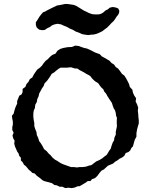

<svg xmlns="http://www.w3.org/2000/svg" viewBox="-20 -950 763 985"><path d="M366 -716 384 -714 397 -709 412 -704 426 -701 440 -695 452 -689 465 -682 478 -677 492 -672 502 -661 515 -654 527 -647 541 -639 552 -627 565 -619 574 -606 586 -598 596 -585 606 -571 618 -562 627 -548 635 -533 642 -519 646 -504 659 -490 662 -475 668 -461 678 -446 676 -429 683 -415 689 -398 687 -382 689 -367 690 -350 692 -333V-317L687 -300L683 -285L680 -267V-249L671 -232L666 -214L662 -199L654 -191L648 -178L639 -170L625 -165L618 -151L608 -143L594 -136L582 -127L570 -120L560 -111L546 -105L534 -100L524 -91L513 -81L500 -74L490 -62L479 -47L467 -36L452 -31L444 -21H430L421 -14L411 -8L399 -1L389 5L377 6L364 12L348 15L330 13L315 15L300 8H286L272 1L259 -1L247 -10L234 -14L222 -17L207 -21L197 -26L187 -35L176 -43L167 -50L158 -60L146 -63L137 -72L128 -79L119 -90L112 -98L103 -105L96 -118L87 -127V-141L79 -150L75 -163L68 -173L62 -187L57 -198L53 -213L55 -228L48 -240L44 -255L50 -269L43 -283V-297L46 -312V-326L43 -341L41 -356L50 -367L53 -379L57 -393L62 -406L68 -418V-432L73 -444L79 -459L91 -466L96 -478V-494L110 -504L116 -519L126 -530L133 -544L146 -553L153 -567L161 -579L171 -593L185 -603L195 -613L204 -626L214 -638L226 -647L236 -658L248 -668L265 -675L274 -689L289 -699L305 -704L327 -708L348 -709ZM291 -603 279 -596 269 -588 257 -578 245 -571 238 -559 229 -546 221 -535 209 -523 204 -509 195 -496 181 -470 178 -456 171 -441 169 -427 161 -413 159 -396 153 -382 151 -367V-350L153 -334L156 -319V-303L161 -287L167 -273L169 -257L176 -242L181 -226L190 -214L199 -199L206 -185L219 -175L229 -163L240 -153L250 -141L262 -131L275 -124L288 -115L302 -108L344 -93H359L375 -91L389 -93H404L421 -95L435 -100L449 -103L462 -113L474 -122L490 -129L505 -138L517 -148L527 -155L534 -166L541 -178L548 -187L552 -201L558 -218L565 -230L567 -244L574 -259V-274L577 -288L580 -303L579 -317V-331L580 -345L575 -358L574 -370L570 -384L563 -395L558 -409L554 -422L538 -446L531 -457L524 -470L515 -480L510 -492L499 -502L490 -514L483 -524L472 -530L462 -538L452 -548L444 -559L435 -565L423 -571L412 -578L399 -585L389 -590L378 -598L363 -599L344 -605L325 -603ZM301 -927 316 -930 331 -929 344 -927 358 -925 371 -920 410 -896 425 -889 439 -882 455 -877 470 -876H485L498 -879L510 -886L521 -896L533 -902L544 -911L558 -914L572 -912L586 -907L592 -896L591 -884L586 -874L577 -863L571 -853L562 -841L551 -831L541 -820L529 -808L518 -800L505 -790L491 -783L477 -777L462 -773L447 -772L432 -770L417 -772L401 -775L386 -782L369 -788L354 -797L339 -803L325 -811L308 -818L293 -825L275 -828L260 -825L247 -820L235 -811L222 -805L211 -797L197 -795L181 -798L169 -808L164 -821V-836L173 -849L182 -864L192 -877L201 -887L212 -891L222 -897L252 -912L263 -917L273 -922L287 -924Z"/></svg>

Font: Tagesschrift
Style: Regular
Weight: 400
Designer: Yanone
Version: Version 2.000; ttfautohint (v1.8.4.7-5d5b)